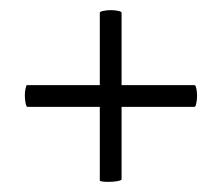

<svg xmlns="http://www.w3.org/2000/svg" viewBox="-20 -379 438 379"><path d="M369 -190Q369 -182 367.5 -175Q366 -168 364 -168H220V-25Q220 -23 212 -21.5Q204 -20 195 -20Q177 -20 177 -23V-168H34Q32 -168 30.5 -175.5Q29 -183 29 -191Q29 -198 30.5 -204.5Q32 -211 33 -211H177V-354Q177 -356 184 -357.5Q191 -359 199 -359Q207 -359 213.5 -357.5Q220 -356 220 -354V-211H364Q366 -211 367.5 -204.5Q369 -198 369 -190Z"/></svg>

Font: Cormorant Infant Medium
Style: Regular
Weight: 500
Designer: Christian Thalmann (Catharsis Fonts)
Version: Version 3.000